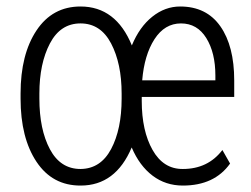

<svg xmlns="http://www.w3.org/2000/svg" viewBox="-20 -558 770 588"><path d="M415.5 -312H639.6V-326.7Q639.6 -396.5 611.8 -441.4Q584 -486.3 534.2 -486.3Q484.4 -486.3 453.1 -438Q421.9 -389.6 415.5 -312ZM100.6 -255.9Q100.6 -161.6 132.8 -101.1Q165 -40.5 226.6 -40.5Q288.1 -41 320.3 -101.6Q352.5 -162.1 352.5 -255.9V-271.5Q352.5 -363.3 320.3 -424.8Q288.1 -486.3 226.6 -486.3Q165 -486.3 132.8 -424.8Q100.6 -363.3 100.6 -271.5ZM43 -255.9V-271.5Q43 -391.6 91.8 -464.8Q140.6 -538.1 226.6 -538.1Q335 -538.1 383.8 -418.9Q407.2 -475.6 446.3 -506.8Q485.4 -538.1 531.7 -538.1Q612.3 -538.1 654.8 -477.5Q697.3 -417 697.3 -311.5V-261.2H414.1V-249Q414.1 -157.2 447.3 -98.6Q480.5 -40 540 -40.5Q616.7 -40.5 661.1 -98.6L684.6 -57.1Q636.7 10.3 540 10.3Q487.3 10.3 447.3 -20Q407.2 -50.3 383.3 -106.4Q334 10.3 227.1 10.3Q140.6 10.7 91.8 -62.5Q43 -135.7 43 -255.9Z"/></svg>

Font: RobotoCondensed-Light
Style: Light
Weight: 300
Designer: Google
Version: Version 1.200311; 2013